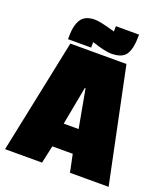

<svg xmlns="http://www.w3.org/2000/svg" viewBox="-143 -882 848 981"><g transform="rotate(20 281.5 -392.0)"><path d="M563 0H353L333 -96H222L201 0H0L129 -621H434ZM318 -225 280 -433H276L237 -225ZM443 -784V-773Q443 -710 423 -677Q403 -644 342 -644Q308 -644 236 -668V-638H110V-650Q110 -714 131.5 -746.5Q153 -779 207 -779Q235 -779 317 -755V-784Z"/></g></svg>

Font: Passion One
Style: Bold
Weight: 700
Designer: Alejandro Lo Celso
Foundry: Fontstage
Version: Version 1.002